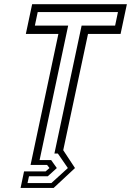

<svg xmlns="http://www.w3.org/2000/svg" viewBox="-20 -720 624 914"><path d="M78 174.5 94.5 96H197L215.5 80L204 65H125.5L258 -558.5H103L133 -700H584L554 -558.5H399L281 -5L337 80L235.5 174.5ZM111 151.5H224.5L303 80L255.5 11H239L368.5 -598H528L541.5 -662.5H159.5L146 -598H304.5L168.5 42H223.5L250.5 80L207.5 119H118Z"/></svg>

Font: Tourney Condensed Regular
Style: Italic
Weight: 400
Width: 3
Italic angle: -12°
Designer: Tyler Finck
Foundry: Etcetera Type Co
Version: Version 1.010; ttfautohint (v1.8.3)